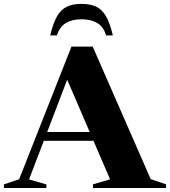

<svg xmlns="http://www.w3.org/2000/svg" viewBox="-32 -942 852 962"><path d="M164 -236.5V-280.5H513.5V-236.5ZM723 -44.5 800 -18.5V0H434V-18.5L519.5 -43.5L292 -572L320.5 -584L113.5 -43L200.5 -18V0H-12.5V-18L64 -44L326 -708.5H432.5ZM376.5 -845.5Q329 -845.5 297.5 -826.2Q266 -807 253.5 -764.5H219.5Q234 -825.5 253.5 -859.8Q273 -894 302.2 -908.2Q331.5 -922.5 376.5 -922.5Q421.5 -922.5 450.8 -908.2Q480 -894 499.5 -859.8Q519 -825.5 533.5 -764.5H499.5Q487.5 -807 455.8 -826.2Q424 -845.5 376.5 -845.5Z"/></svg>

Font: Newsreader 60pt
Style: Bold
Weight: 700
Designer: Hugues Gentile
Foundry: Production Type
Version: Version 1.003